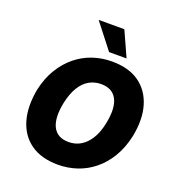

<svg xmlns="http://www.w3.org/2000/svg" viewBox="-163 -1065 1114 1208"><g transform="rotate(20 393.5 -461.0)"><path d="M360 11Q248 11 177 -39.5Q106 -90 80 -180.5Q54 -271 77 -390Q95 -471 132 -531.5Q169 -592 220 -633.5Q271 -675 332 -695.5Q393 -716 460 -716Q572 -716 642.5 -666Q713 -616 739.5 -526.5Q766 -437 742 -318Q724 -236 687 -174.5Q650 -113 599 -71.5Q548 -30 487 -9.5Q426 11 360 11ZM374 -146Q419 -146 455 -167.5Q491 -189 517.5 -231.5Q544 -274 557 -338Q579 -445 549.5 -502Q520 -559 444 -559Q400 -559 364 -538.5Q328 -518 302 -475.5Q276 -433 262 -368Q240 -261 269 -203.5Q298 -146 374 -146ZM421 -765 290 -933H462L538 -765Z"/></g></svg>

Font: Nunito Sans 7pt SemiCondensed Black
Style: Italic
Weight: 900
Width: 4
Italic angle: -9°
Designer: Vernon Adams
Foundry: Vernon Adams
Version: Version 3.101;gftools[0.9.27]